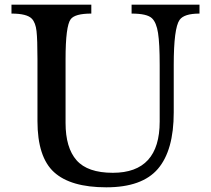

<svg xmlns="http://www.w3.org/2000/svg" viewBox="-20 -790 901 820"><path d="M722 -512V-310Q722 -148 654.5 -69Q587 10 434 10Q282 10 211 -54.5Q140 -119 140 -273V-537Q140 -621 136 -657Q132 -693 116 -710Q95 -732 29 -732V-770H370V-732Q300 -732 282 -708Q260 -679 260 -537V-265Q260 -159 307 -105.5Q354 -52 462 -52Q662 -52 662 -271V-512Q662 -604 655 -649Q648 -694 629 -712Q608 -732 542 -732V-770H832V-732Q766 -732 747 -705Q722 -670 722 -512Z"/></svg>

Font: Libre Baskerville
Style: Regular
Weight: 400
Designer: Pablo Impallari, Rodrigo Fuenzalida
Foundry: Pablo Impallari, Rodrigo Fuenzalida
Version: Version 1.000